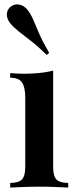

<svg xmlns="http://www.w3.org/2000/svg" viewBox="-20 -847 348 867"><path d="M220 -528V-93Q220 -51 235.5 -36Q251 -21 288 -21V0Q270 -1 233 -2.5Q196 -4 158 -4Q121 -4 83 -2.5Q45 -1 26 0V-21Q63 -21 78.5 -36Q94 -51 94 -93V-407Q94 -453 79.5 -474.5Q65 -496 26 -496V-517Q58 -514 88 -514Q125 -514 158.5 -517.5Q192 -521 220 -528ZM27 -816Q44 -830 65.5 -826.5Q87 -823 103 -804Q119 -784 130 -758Q141 -732 156.5 -696Q172 -660 202 -608L191 -599Q149 -640 117.5 -664Q86 -688 64 -705.5Q42 -723 26 -742Q10 -763 11 -783Q12 -803 27 -816Z"/></svg>

Font: Playfair Display SemiBold
Style: Regular
Weight: 600
Designer: Claus Eggers Sørensen
Foundry: Claus Eggers Sørensen
Version: Version 1.203